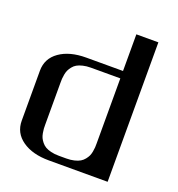

<svg xmlns="http://www.w3.org/2000/svg" viewBox="-141 -908 949 1024"><g transform="rotate(20 333.5 -396.0)"><path d="M583.5 -791.5V0H250Q156.2 0 98.9 -40.3Q41.5 -80.6 41.5 -149.9V-433.1Q41.5 -502.9 98.9 -543.2Q156.2 -583.5 250 -583.5H458.5V-791.5ZM458.5 -541.5H291.5Q266.6 -541.5 246.6 -536.6Q226.6 -531.7 213.9 -524.4Q201.2 -517.1 191.9 -505.1Q182.6 -493.2 177.7 -482.7Q172.9 -472.2 170.2 -457.5Q167.5 -442.9 167 -433.3Q166.5 -423.8 166.5 -410.6V-172.9Q166.5 -159.7 167 -149.9Q167.5 -140.1 170.2 -125.5Q172.9 -110.8 177.7 -100.3Q182.6 -89.8 191.9 -78.1Q201.2 -66.4 213.9 -58.8Q226.6 -51.3 246.6 -46.4Q266.6 -41.5 291.5 -41.5H333.5Q358.4 -41.5 378.4 -46.4Q398.4 -51.3 411.1 -58.8Q423.8 -66.4 433.1 -78.1Q442.4 -89.8 447.3 -100.3Q452.1 -110.8 454.8 -125.5Q457.5 -140.1 458 -149.9Q458.5 -159.7 458.5 -172.9Z"/></g></svg>

Font: Gputeks
Style: Bold
Weight: 600
Width: 8
Version: Version 0.9